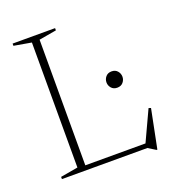

<svg xmlns="http://www.w3.org/2000/svg" viewBox="-127 -769 809 892"><g transform="rotate(-20 277.0 -323.5)"><path d="M499 23H495L458 0H35.5V-11L121.5 -26V-644L35.5 -659V-670H245.5V-659L159.5 -644V-23H457L526.5 -172.5L537.5 -169ZM423 -311Q404.5 -311 394 -323.2Q383.5 -335.5 383.5 -351Q383.5 -367 394 -379.2Q404.5 -391.5 423 -391.5Q441.5 -391.5 452 -379.2Q462.5 -367 462.5 -351Q462.5 -335.5 452 -323.2Q441.5 -311 423 -311Z"/></g></svg>

Font: Newsreader 16pt ExtraLight
Style: Regular
Weight: 275
Designer: Hugues Gentile
Foundry: Production Type
Version: Version 1.003; ttfautohint (v1.8.3)